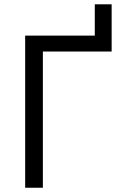

<svg xmlns="http://www.w3.org/2000/svg" viewBox="-20 -881 567 901"><path d="M424.8 -713.9V-860.8H503.9V-639.2H181.2V0H98.1V-713.9Z"/></svg>

Font: XL-Viking
Style: Regular
Weight: 400
Foundry: Ascender Corporation
Version: Version 1.10 March 23, 2015